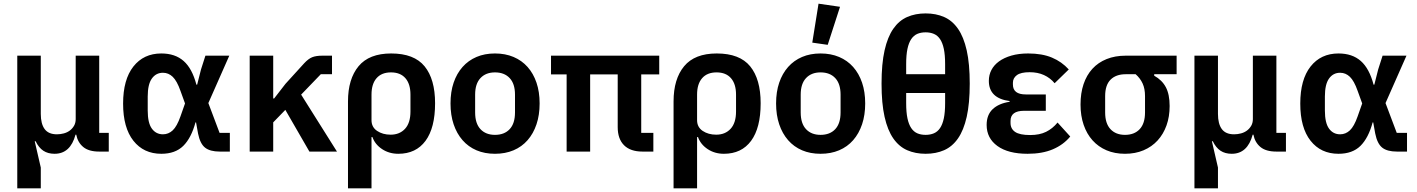

<svg xmlns="http://www.w3.org/2000/svg" viewBox="-20 -825 7712 1045"><path d="M74 200V-522H202V-205Q202 -151 223 -122.5Q244 -94 290 -94Q309 -94 327.5 -99Q346 -104 360 -114.5Q374 -125 383 -140.5Q392 -156 392 -177V-522H520V-102H572V0H520Q463 0 433 -25Q403 -50 395 -92H391Q363 12 277 12Q241 12 216 -4.5Q191 -21 174 -56H169L202 87V200Z M1231 0H1176Q1123 0 1096 -21.5Q1069 -43 1058 -98L1047 -159H1044Q1021 -74 977.5 -31Q934 12 858 12Q762 12 706 -59Q650 -130 650 -261Q650 -392 706 -463Q762 -534 858 -534Q933 -534 979.5 -493Q1026 -452 1049 -364H1053L1074 -447L1098 -522H1228L1114 -264L1175 -102H1231ZM867 -94Q897 -94 920 -115.5Q943 -137 962 -191L987 -262L962 -331Q943 -385 920 -407Q897 -429 867 -429Q829 -429 806.5 -397.5Q784 -366 784 -300V-223Q784 -156 806.5 -125Q829 -94 867 -94Z M1533 -227 1467 -159V0H1339V-522H1467V-289H1472L1534 -369L1635 -480Q1658 -505 1679 -513.5Q1700 -522 1735 -522H1787V-421H1726L1619 -310L1814 0H1664Z M1874 -273Q1874 -395 1931.5 -464.5Q1989 -534 2109 -534Q2234 -534 2291 -464Q2348 -394 2348 -263Q2348 -129 2296 -58.5Q2244 12 2148 12Q2098 12 2059.5 -13.5Q2021 -39 2007 -79H2002V200H1874ZM2106 -92Q2155 -92 2184.5 -124Q2214 -156 2214 -218V-310Q2214 -368 2186.5 -399.5Q2159 -431 2108 -431Q2057 -431 2029.5 -399.5Q2002 -368 2002 -310V-171Q2002 -133 2032.5 -112.5Q2063 -92 2106 -92Z M2674 12Q2618 12 2573.5 -7Q2529 -26 2497.5 -62Q2466 -98 2449 -148.5Q2432 -199 2432 -262Q2432 -325 2449 -375Q2466 -425 2497.5 -460.5Q2529 -496 2573.5 -515Q2618 -534 2674 -534Q2730 -534 2775 -515Q2820 -496 2851.5 -460.5Q2883 -425 2900 -375Q2917 -325 2917 -262Q2917 -199 2900 -148.5Q2883 -98 2851.5 -62Q2820 -26 2775 -7Q2730 12 2674 12ZM2674 -91Q2725 -91 2754 -122Q2783 -153 2783 -213V-310Q2783 -369 2754 -400Q2725 -431 2674 -431Q2624 -431 2595 -400Q2566 -369 2566 -310V-213Q2566 -153 2595 -122Q2624 -91 2674 -91Z M3470 -102H3536V0H3477Q3411 0 3376.5 -34.5Q3342 -69 3342 -133V-420H3192V0H3064V-420H2979V-522H3568V-420H3470Z M3646 -273Q3646 -395 3703.5 -464.5Q3761 -534 3881 -534Q4006 -534 4063 -464Q4120 -394 4120 -263Q4120 -129 4068 -58.5Q4016 12 3920 12Q3870 12 3831.5 -13.5Q3793 -39 3779 -79H3774V200H3646ZM3878 -92Q3927 -92 3956.5 -124Q3986 -156 3986 -218V-310Q3986 -368 3958.5 -399.5Q3931 -431 3880 -431Q3829 -431 3801.5 -399.5Q3774 -368 3774 -310V-171Q3774 -133 3804.5 -112.5Q3835 -92 3878 -92Z M4446 12Q4390 12 4345.5 -7Q4301 -26 4269.5 -62Q4238 -98 4221 -148.5Q4204 -199 4204 -262Q4204 -325 4221 -375Q4238 -425 4269.5 -460.5Q4301 -496 4345.5 -515Q4390 -534 4446 -534Q4502 -534 4547 -515Q4592 -496 4623.5 -460.5Q4655 -425 4672 -375Q4689 -325 4689 -262Q4689 -199 4672 -148.5Q4655 -98 4623.5 -62Q4592 -26 4547 -7Q4502 12 4446 12ZM4446 -91Q4497 -91 4526 -122Q4555 -153 4555 -213V-310Q4555 -369 4526 -400Q4497 -431 4446 -431Q4396 -431 4367 -400Q4338 -369 4338 -310V-213Q4338 -153 4367 -122Q4396 -91 4446 -91ZM4485 -581 4401 -593 4435 -805 4552 -788Z M5018 -752Q5074 -752 5118.5 -732.5Q5163 -713 5194 -668.5Q5225 -624 5241.5 -551Q5258 -478 5258 -370Q5258 -262 5241.5 -189Q5225 -116 5194 -71.5Q5163 -27 5118.5 -7.5Q5074 12 5018 12Q4962 12 4917.5 -7.5Q4873 -27 4842 -71.5Q4811 -116 4794.5 -189Q4778 -262 4778 -370Q4778 -478 4794.5 -551Q4811 -624 4842 -668.5Q4873 -713 4917.5 -732.5Q4962 -752 5018 -752ZM4912 -421H5124V-476Q5124 -526 5117 -559Q5110 -592 5096.5 -612Q5083 -632 5063 -640.5Q5043 -649 5018 -649Q4992 -649 4972.5 -640.5Q4953 -632 4939.5 -612Q4926 -592 4919 -559Q4912 -526 4912 -476ZM5018 -91Q5043 -91 5063 -99.5Q5083 -108 5096.5 -128Q5110 -148 5117 -181Q5124 -214 5124 -264V-319H4912V-264Q4912 -214 4919 -181Q4926 -148 4939.5 -128Q4953 -108 4972.5 -99.5Q4992 -91 5018 -91Z M5805 -82Q5768 -37 5710.5 -12.5Q5653 12 5573 12Q5467 12 5408.5 -30.5Q5350 -73 5350 -145Q5350 -200 5383 -231Q5416 -262 5475 -271V-275Q5362 -290 5362 -385Q5362 -417 5376 -444Q5390 -471 5417.5 -491Q5445 -511 5485 -522.5Q5525 -534 5576 -534Q5652 -534 5705.5 -511.5Q5759 -489 5797 -447L5720 -372Q5696 -401 5662 -416.5Q5628 -432 5584 -432Q5536 -432 5514.5 -416Q5493 -400 5493 -375V-365Q5493 -311 5563 -311H5672V-222H5554Q5480 -222 5480 -167V-156Q5480 -124 5505 -107Q5530 -90 5587 -90Q5638 -90 5673.5 -107.5Q5709 -125 5736 -158Z M6262 -421V-413Q6305 -389 6325.5 -350Q6346 -311 6346 -248Q6346 -190 6329 -142.5Q6312 -95 6280.5 -60.5Q6249 -26 6204 -7Q6159 12 6103 12Q6047 12 6002.5 -7Q5958 -26 5926.5 -61Q5895 -96 5878 -145.5Q5861 -195 5861 -256Q5861 -318 5877.5 -367Q5894 -416 5925.5 -450.5Q5957 -485 6003 -503.5Q6049 -522 6107 -522H6384V-421ZM6107 -421Q6054 -421 6024.5 -391.5Q5995 -362 5995 -302V-213Q5995 -153 6024 -122Q6053 -91 6103 -91Q6154 -91 6183 -122Q6212 -153 6212 -213V-302Q6212 -342 6199 -370.5Q6186 -399 6161 -421Z M6481 200V-522H6609V-205Q6609 -151 6630 -122.5Q6651 -94 6697 -94Q6716 -94 6734.5 -99Q6753 -104 6767 -114.5Q6781 -125 6790 -140.5Q6799 -156 6799 -177V-522H6927V-102H6979V0H6927Q6870 0 6840 -25Q6810 -50 6802 -92H6798Q6770 12 6684 12Q6648 12 6623 -4.5Q6598 -21 6581 -56H6576L6609 87V200Z M7638 0H7583Q7530 0 7503 -21.5Q7476 -43 7465 -98L7454 -159H7451Q7428 -74 7384.5 -31Q7341 12 7265 12Q7169 12 7113 -59Q7057 -130 7057 -261Q7057 -392 7113 -463Q7169 -534 7265 -534Q7340 -534 7386.5 -493Q7433 -452 7456 -364H7460L7481 -447L7505 -522H7635L7521 -264L7582 -102H7638ZM7274 -94Q7304 -94 7327 -115.5Q7350 -137 7369 -191L7394 -262L7369 -331Q7350 -385 7327 -407Q7304 -429 7274 -429Q7236 -429 7213.5 -397.5Q7191 -366 7191 -300V-223Q7191 -156 7213.5 -125Q7236 -94 7274 -94Z"/></svg>

Font: IBM Plex Sans SmBld
Style: Regular
Weight: 600
Designer: Mike Abbink, Paul van der Laan, Pieter van Rosmalen
Foundry: Bold Monday
Version: Version 3.005